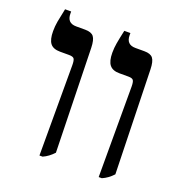

<svg xmlns="http://www.w3.org/2000/svg" viewBox="-120 -750 806 859"><g transform="rotate(20 282.5 -320.0)"><path d="M443 7V-423Q443 -445 438 -453Q433 -461 414 -461H371Q339 -461 324.5 -479Q310 -497 310 -537Q310 -560 314 -583Q318 -606 327 -647H356V-637Q356 -592 400 -592H443Q472 -592 483.5 -577.5Q495 -563 496 -525L509 -30Q486 -5 458 7ZM161 7V-423Q161 -445 156 -453Q151 -461 131 -461H89Q56 -461 42 -479Q28 -497 28 -537Q28 -560 32 -583Q36 -606 45 -647H74V-637Q74 -592 118 -592H161Q190 -592 201.5 -577.5Q213 -563 214 -525L226 -30Q203 -5 176 7Z"/></g></svg>

Font: Noto Serif Hebrew SemiCondensed SemiBold
Style: Regular
Weight: 600
Width: 4
Designer: Monotype Design Team
Foundry: Monotype Imaging Inc.
Version: Version 2.004; ttfautohint (v1.8.4.7-5d5b)